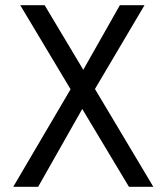

<svg xmlns="http://www.w3.org/2000/svg" viewBox="-20 -720 642 740"><path d="M31 0 252 -376 58 -700H152L301 -451L442 -700H537L346 -377L571 0H477L297 -300L127 0Z"/></svg>

Font: Rethink Sans
Style: Regular
Weight: 400
Designer: The Rethink Sans project authors (Hans Thiessen). DM Sans designed by Colophon Foundry.
Foundry: Rethink Communications LLC
Version: Version 1.001